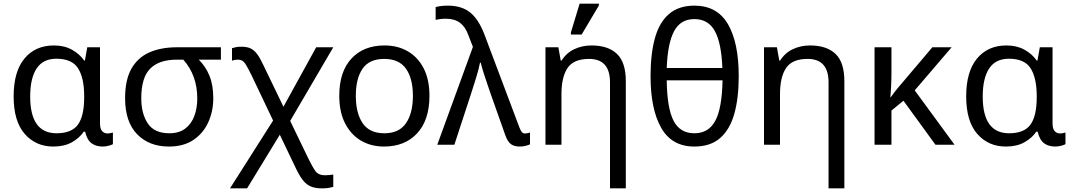

<svg xmlns="http://www.w3.org/2000/svg" viewBox="-20 -796 5902 1056"><path d="M273 10Q177 10 116 -59.5Q55 -129 55 -266Q55 -402 114.5 -474Q174 -546 277 -546Q333 -546 375 -523Q417 -500 443 -463H447L460 -536H530V-118Q530 -87 542 -74.5Q554 -62 571 -62Q579 -62 588 -64Q597 -66 601 -67V-3Q594 1 578 5.5Q562 10 545 10Q508 10 483.5 -8Q459 -26 448 -72H441Q416 -36 374.5 -13Q333 10 273 10ZM291 -63Q374 -63 408.5 -110.5Q443 -158 443 -261V-267Q443 -367 409.5 -420Q376 -473 290 -473Q217 -473 181.5 -419.5Q146 -366 146 -265Q146 -63 291 -63Z M909 10Q800 10 734 -58Q668 -126 668 -256Q668 -357 703 -418.5Q738 -480 802 -508Q866 -536 953 -536H1195V-468H1073Q1111 -431 1132 -379.5Q1153 -328 1153 -256Q1153 -184 1125.5 -123.5Q1098 -63 1044 -26.5Q990 10 909 10ZM911 -63Q965 -63 999 -89Q1033 -115 1049 -158.5Q1065 -202 1065 -254Q1065 -382 988 -468H953Q855 -468 806 -418.5Q757 -369 757 -256Q757 -171 793 -117Q829 -63 911 -63Z M1245 240 1482 -133 1363 -383Q1344 -422 1329.5 -445Q1315 -468 1289 -468Q1270 -468 1256 -462V-531Q1267 -534 1277 -536.5Q1287 -539 1308 -539Q1338 -539 1357.5 -530Q1377 -521 1393.5 -499.5Q1410 -478 1428 -439L1539 -209L1719 -536H1813L1576 -131L1676 76Q1698 121 1714.5 144.5Q1731 168 1768 168Q1781 168 1792.5 166.5Q1804 165 1813 164V232Q1802 235 1787 237.5Q1772 240 1751 240Q1712 240 1687 228.5Q1662 217 1643.5 192Q1625 167 1606 127L1519 -55L1339 240Z M2342 -269Q2342 -136 2274.5 -63Q2207 10 2092 10Q2021 10 1965.5 -22.5Q1910 -55 1878 -117.5Q1846 -180 1846 -269Q1846 -402 1913 -474Q1980 -546 2095 -546Q2168 -546 2223.5 -513.5Q2279 -481 2310.5 -419.5Q2342 -358 2342 -269ZM1937 -269Q1937 -174 1974.5 -118.5Q2012 -63 2094 -63Q2175 -63 2213 -118.5Q2251 -174 2251 -269Q2251 -364 2213 -418Q2175 -472 2093 -472Q2011 -472 1974 -418Q1937 -364 1937 -269Z M2838 10Q2809 10 2790.5 -3Q2772 -16 2759 -53L2680 -276Q2672 -300 2660.5 -333Q2649 -366 2639 -398Q2629 -430 2624 -451H2620Q2613 -415 2598.5 -368Q2584 -321 2571 -281L2479 0H2385L2581 -538L2555 -605Q2539 -649 2509.5 -671Q2480 -693 2432 -693Q2414 -693 2400.5 -691Q2387 -689 2376 -687V-757Q2390 -761 2406.5 -763Q2423 -765 2443 -765Q2520 -765 2567 -726.5Q2614 -688 2646 -602L2836 -97Q2844 -76 2850.5 -69Q2857 -62 2868 -62Q2876 -62 2883 -64Q2890 -66 2895 -67V-2Q2884 3 2869.5 6.5Q2855 10 2838 10Z M3335 240V-343Q3335 -472 3220 -472Q3135 -472 3101.5 -422Q3068 -372 3068 -278V0H2980V-536H3051L3064 -463H3069Q3095 -505 3138.5 -525.5Q3182 -546 3233 -546Q3325 -546 3373.5 -499.5Q3422 -453 3422 -349V240ZM3120 -606V-618L3168 -776H3274V-766L3179 -606Z M3799 10Q3675 10 3616.5 -93Q3558 -196 3558 -377Q3558 -499 3582 -586Q3606 -673 3659.5 -719Q3713 -765 3799 -765Q3924 -765 3983.5 -663.5Q4043 -562 4043 -377Q4043 -256 4018.5 -169.5Q3994 -83 3940.5 -36.5Q3887 10 3799 10ZM3647 -422H3953Q3948 -558 3912 -624.5Q3876 -691 3799 -691Q3723 -691 3687.5 -624.5Q3652 -558 3647 -422ZM3799 -63Q3877 -63 3914 -131.5Q3951 -200 3954 -354H3647Q3649 -201 3684.5 -132Q3720 -63 3799 -63Z M4537 240V-343Q4537 -472 4422 -472Q4337 -472 4303.5 -422Q4270 -372 4270 -278V0H4182V-536H4253L4266 -463H4271Q4297 -505 4340.5 -525.5Q4384 -546 4435 -546Q4527 -546 4575.5 -499.5Q4624 -453 4624 -349V240Z M5214 -536 5011 -299 5230 0H5125L4949 -242L4883 -188V0H4790V-536H4883V-397Q4883 -357 4881 -319Q4879 -281 4877 -261H4879Q4888 -274 4898.5 -287.5Q4909 -301 4918 -312L5108 -536Z M5512 10Q5416 10 5355 -59.5Q5294 -129 5294 -266Q5294 -402 5353.5 -474Q5413 -546 5516 -546Q5572 -546 5614 -523Q5656 -500 5682 -463H5686L5699 -536H5769V-118Q5769 -87 5781 -74.5Q5793 -62 5810 -62Q5818 -62 5827 -64Q5836 -66 5840 -67V-3Q5833 1 5817 5.5Q5801 10 5784 10Q5747 10 5722.5 -8Q5698 -26 5687 -72H5680Q5655 -36 5613.5 -13Q5572 10 5512 10ZM5530 -63Q5613 -63 5647.5 -110.5Q5682 -158 5682 -261V-267Q5682 -367 5648.5 -420Q5615 -473 5529 -473Q5456 -473 5420.5 -419.5Q5385 -366 5385 -265Q5385 -63 5530 -63Z"/></svg>

Font: Go Noto Current
Style: Regular
Weight: 400
Designer: Monotype Design Team
Foundry: Monotype Imaging Inc.
Version: Version 2.007; ttfautohint (v1.8) -l 8 -r 50 -G 200 -x 14 -D